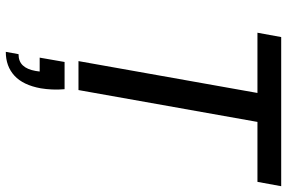

<svg xmlns="http://www.w3.org/2000/svg" viewBox="-184 -556 991 663"><g transform="rotate(90 311.5 -224.5)"><path d="M191 0 301 -618H93L108 -700H623L608 -618H401L291 0ZM159 251 167 207Q192 207 206 192Q220 177 225 148L227 134H179L194 48H288Q290 70 289 91Q288 112 285 130Q274 191 241.5 221Q209 251 159 251Z"/></g></svg>

Font: DM Sans 9pt Medium
Style: Italic
Weight: 500
Italic angle: -10°
Version: Version 4.004;gftools[0.9.30]